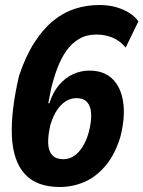

<svg xmlns="http://www.w3.org/2000/svg" viewBox="-20 -736 573 767"><path d="M219 11Q126 11 79 -41Q32 -93 27.5 -192Q23 -291 56 -433Q82 -511 117 -565.5Q152 -620 192.5 -653Q233 -686 279.5 -701Q326 -716 376 -716Q412 -716 441.5 -708Q471 -700 494 -686Q517 -672 533 -651L482 -546Q460 -573 430 -585.5Q400 -598 365 -598Q325 -598 295 -580Q265 -562 244 -531.5Q223 -501 208.5 -462Q194 -423 184 -381L173 -324L177 -323Q191 -367 215 -395.5Q239 -424 270.5 -439Q302 -454 337 -454Q395 -454 429 -421Q463 -388 472 -328.5Q481 -269 461 -190Q440 -120 402.5 -75Q365 -30 318 -9.5Q271 11 219 11ZM233 -100Q256 -100 275 -112.5Q294 -125 309.5 -149Q325 -173 335 -209Q346 -253 344 -283Q342 -313 327.5 -328.5Q313 -344 286 -344Q263 -344 243.5 -332Q224 -320 208 -296.5Q192 -273 181 -236Q171 -192 172.5 -162Q174 -132 189 -116Q204 -100 233 -100Z"/></svg>

Font: Nunito Sans 7pt Condensed ExtraBold
Style: Italic
Weight: 800
Width: 3
Italic angle: -9°
Designer: Vernon Adams
Foundry: Vernon Adams
Version: Version 3.101;gftools[0.9.27]